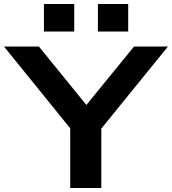

<svg xmlns="http://www.w3.org/2000/svg" viewBox="-32 -937 857 957"><path d="M318 0V-361L345 -264L-12 -705H162L400 -412H397L636 -705H805L447 -264L473 -361V0ZM456 -780V-917H607V-780ZM187 -780V-917H338V-780Z"/></svg>

Font: Nunito Sans 7pt Expanded
Style: Bold
Weight: 700
Width: 7
Designer: Vernon Adams
Foundry: Vernon Adams
Version: Version 3.101;gftools[0.9.27]